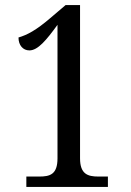

<svg xmlns="http://www.w3.org/2000/svg" viewBox="-20 -738 517 758"><path d="M84 0H406V-41H368C326 -41 296 -51 296 -113V-718H239L179 -667C122 -618 87 -600 53 -590C53 -559 71 -539 96 -539C130 -539 164 -581 207 -640V-113C207 -49 177 -41 135 -41H84Z"/></svg>

Font: Noto Serif Devanagari Condensed
Style: Regular
Weight: 400
Width: 3
Designer: Universal Thirst, Indian Type Foundry and the Monotype Design Team
Foundry: Monotype Imaging Inc.
Version: Version 2.004